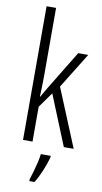

<svg xmlns="http://www.w3.org/2000/svg" viewBox="-106 -807 573 1075"><g transform="rotate(10 181.0 -269.5)"><path d="M122 -372Q122 -341 121 -313Q120 -285 119 -255H121Q130 -271 137.5 -284Q145 -297 154 -312L288 -532H345L220 -330L356 0H300L184 -285L122 -198V0H68V-760H122ZM236 71Q226 107 209 148Q192 189 172 221H143V210Q149 192 157 164.5Q165 137 171.5 109Q178 81 180 61H236Z"/></g></svg>

Font: Noto Sans Khmer ExtraCondensed Light
Style: Regular
Weight: 300
Width: 2
Designer: Danh Hong and the Monotype Design Team
Foundry: Monotype Imaging Inc.
Version: Version 2.004; ttfautohint (v1.8.4.7-5d5b)